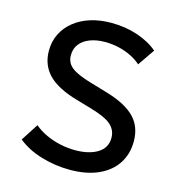

<svg xmlns="http://www.w3.org/2000/svg" viewBox="-108 -807 845 917"><g transform="rotate(15 314.0 -349.0)"><path d="M319 15Q246.5 15 177.2 -5.8Q108 -26.5 60.5 -65.5L115.5 -151Q140.5 -129.5 173.8 -114Q207 -98.5 244.5 -90.2Q282 -82 319.5 -82Q388 -82 430.2 -108Q472.5 -134 472.5 -184Q472.5 -221.5 443.8 -247.5Q415 -273.5 337.5 -295.5L265.5 -316.5Q166.5 -345 121.2 -392Q76 -439 76 -509Q76 -555.5 94.8 -593Q113.5 -630.5 147.8 -658Q182 -685.5 228.5 -700Q275 -714.5 330.5 -714.5Q401 -714.5 461.5 -694Q522 -673.5 561.5 -639L504.5 -556Q483 -575.5 454.2 -589.5Q425.5 -603.5 392.5 -611Q359.5 -618.5 325.5 -618.5Q283.5 -618.5 251.2 -606.2Q219 -594 201 -571Q183 -548 183 -515Q183 -491 195 -473Q207 -455 236.2 -440.2Q265.5 -425.5 317 -410.5L393 -388Q490 -359.5 535 -313.8Q580 -268 580 -195Q580 -132.5 549.2 -85.2Q518.5 -38 460 -11.5Q401.5 15 319 15Z"/></g></svg>

Font: Geologica Thin Roman
Style: Regular
Weight: 400
Version: Version 1.010;gftools[0.9.28]